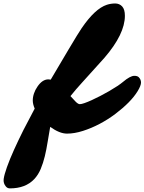

<svg xmlns="http://www.w3.org/2000/svg" viewBox="-278 -774 814 1082"><path d="M4.9 -59.1Q-2.9 -16.6 -9.5 25.6Q-16.1 67.9 -25.4 106.4Q-34.7 145 -48.6 178.2Q-62.5 211.4 -85 235.4Q-134.3 287.6 -222.2 287.6Q-235.8 287.6 -244.6 277.3Q-260.3 258.8 -257.3 235.1Q-254.4 211.4 -238.8 167.5Q-223.1 123.5 -199.2 70.6Q-175.3 17.6 -145.5 -42L-82.5 -162.1Q-93.3 -187.5 -93.3 -207.5Q-93.3 -227.5 -86.4 -247.6Q-79.6 -267.6 -67.4 -285.2Q-39.6 -326.7 -5.4 -326.7Q1 -326.7 7.8 -325.2Q135.7 -542 154.8 -572.3L181.6 -614.3Q256.8 -725.1 324.2 -747.1Q347.2 -754.4 371.1 -754.4Q395 -754.4 410.4 -737.8Q425.8 -721.2 425.8 -685.1Q425.8 -582 310.5 -448.2L183.6 -307.6Q149.9 -271 119.1 -232.4Q135.3 -213.9 148.9 -200.4Q162.6 -187 171.6 -187Q180.7 -187 198.2 -193.1Q215.8 -199.2 238.5 -209.5Q261.2 -219.7 287.1 -233.2Q313 -246.6 337.4 -260.7Q391.1 -292 414.6 -312Q455.6 -346.7 479 -346.7Q496.1 -346.7 503.9 -338.9Q516.6 -326.2 516.6 -308.8Q516.6 -291.5 497.8 -260.5Q479 -229.5 447 -197Q415 -164.6 373 -132.8Q331.1 -101.1 284.4 -76.4Q237.8 -51.8 189.7 -36.4Q141.6 -21 99.6 -21Q57.6 -21 4.9 -59.1Z"/></svg>

Font: Sarina
Style: Regular
Weight: 400
Designer: James Grieshaber
Foundry: James Grieshaber
Version: Version 1.001